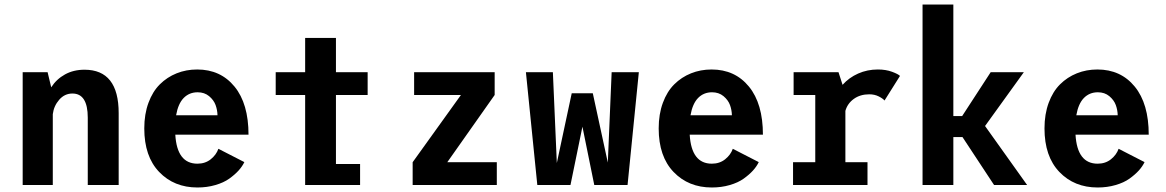

<svg xmlns="http://www.w3.org/2000/svg" viewBox="-20 -820 5170 851"><path d="M80.5 0V-500H191L207 -433Q230.5 -469.5 268.2 -490.2Q306 -511 354.5 -511Q506 -511 506 -318.5V0H369V-298.5Q369 -405.5 301 -405.5Q266.5 -405.5 242.5 -378Q218.5 -350.5 214 -314V0Z M1063 -101.5Q1054 -82.5 1037.5 -64.2Q1021 -46 996.2 -28.2Q971.5 -10.5 934.5 0.2Q897.5 11 855 11Q751.5 11 685.5 -57.8Q619.5 -126.5 619.5 -251Q619.5 -314 638 -364.2Q656.5 -414.5 688.5 -446.2Q720.5 -478 762.8 -495Q805 -512 854 -512Q957.5 -512 1019.5 -436.2Q1081.5 -360.5 1081.5 -223H757Q764.5 -94.5 855 -94.5Q889.5 -94.5 914 -114Q938.5 -133.5 948 -160.5ZM856 -411Q819 -411 794.2 -385.8Q769.5 -360.5 760.5 -309H944Q943.5 -332.5 935.5 -354.5Q927.5 -376.5 906.8 -393.8Q886 -411 856 -411Z M1469 -93H1576V0H1332.5V-399H1202V-500H1332.5V-652H1469V-500H1609.5V-399H1469Z M1962.5 -101H2182V0H1809V-101L2023 -399H1815.5V-500H2172.5V-399Z M2508.5 0H2361.5L2311 -500H2430.5L2448 -97.5L2514 -406.5H2607.5L2674 -99.5L2691 -500H2811.5L2761.5 0H2614L2561.5 -258.5Z M3343 -101.5Q3334 -82.5 3317.5 -64.2Q3301 -46 3276.2 -28.2Q3251.5 -10.5 3214.5 0.2Q3177.5 11 3135 11Q3031.5 11 2965.5 -57.8Q2899.5 -126.5 2899.5 -251Q2899.5 -314 2918 -364.2Q2936.5 -414.5 2968.5 -446.2Q3000.5 -478 3042.8 -495Q3085 -512 3134 -512Q3237.5 -512 3299.5 -436.2Q3361.5 -360.5 3361.5 -223H3037Q3044.5 -94.5 3135 -94.5Q3169.5 -94.5 3194 -114Q3218.5 -133.5 3228 -160.5ZM3136 -411Q3099 -411 3074.2 -385.8Q3049.5 -360.5 3040.5 -309H3224Q3223.5 -332.5 3215.5 -354.5Q3207.5 -376.5 3186.8 -393.8Q3166 -411 3136 -411Z M3727 -101H3825V0H3495V-101H3593.5V-399H3497.5V-500H3696.5L3714.5 -444Q3743 -476 3783.5 -494Q3824 -512 3871 -512Q3906.5 -512 3934 -501.8Q3961.5 -491.5 3969 -483.5L3900.5 -374.5Q3893 -383.5 3874.5 -392.8Q3856 -402 3833 -402Q3792.5 -402 3764.2 -381.5Q3736 -361 3727 -328.5Z M4386 0 4246 -212.5H4205.5V0H4069V-800H4205.5V-305.5H4244.5L4371 -500H4518L4346 -261.5L4532.5 0Z M5053 -101.5Q5044 -82.5 5027.5 -64.2Q5011 -46 4986.2 -28.2Q4961.5 -10.5 4924.5 0.2Q4887.5 11 4845 11Q4741.5 11 4675.5 -57.8Q4609.5 -126.5 4609.5 -251Q4609.5 -314 4628 -364.2Q4646.5 -414.5 4678.5 -446.2Q4710.5 -478 4752.8 -495Q4795 -512 4844 -512Q4947.5 -512 5009.5 -436.2Q5071.5 -360.5 5071.5 -223H4747Q4754.5 -94.5 4845 -94.5Q4879.5 -94.5 4904 -114Q4928.5 -133.5 4938 -160.5ZM4846 -411Q4809 -411 4784.2 -385.8Q4759.5 -360.5 4750.5 -309H4934Q4933.5 -332.5 4925.5 -354.5Q4917.5 -376.5 4896.8 -393.8Q4876 -411 4846 -411Z"/></svg>

Font: League Mono Narrow SemiBold
Style: Regular
Weight: 600
Width: 3
Designer: Tyler Finck
Foundry: The League of Moveable Type / Tyler Finck
Version: Version 2.210